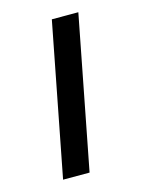

<svg xmlns="http://www.w3.org/2000/svg" viewBox="-78 -491 395 539"><g transform="rotate(-15 120.0 -221.5)"><path d="M39 0H116L202 -443H125Z"/></g></svg>

Font: KpSans
Style: Italic
Weight: 400
Italic angle: -11°
Version: Version 0.66